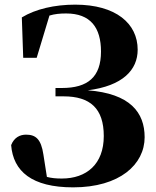

<svg xmlns="http://www.w3.org/2000/svg" viewBox="-20 -787 671 827"><path d="M295 20C496 20 603 -79 603 -196C603 -303 540 -384 358 -398C509 -417 573 -486 573 -573C573 -685 480 -767 304 -767C215 -767 133 -748 74 -712L80 -538H138L193 -720C216 -727 239 -729 265 -729C370 -729 415 -668 415 -565C415 -455 358 -408 247 -408H219V-372H254C368 -372 427 -320 427 -201C427 -80 353 -18 246 -18C221 -18 201 -20 182 -25L167 -121C157 -189 133 -207 92 -207C66 -207 41 -195 28 -162C37 -49 117 20 295 20Z"/></svg>

Font: GenKiMin2 TW H
Style: Regular
Weight: 900
Version: Version 2.100;PS 2.1;hotconv 16.6.51;makeotf.lib2.5.65220 DE